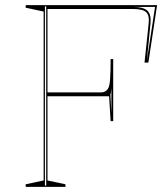

<svg xmlns="http://www.w3.org/2000/svg" viewBox="-20 -728 638 748"><path d="M80 0V-10L150 -25V-683L80 -698V-708H592L558 -484H543L559 -635Q563 -668 549.5 -680.5Q536 -693 498 -693H165V-368H374Q383 -368 390.5 -372.5Q398 -377 402 -385Q407 -393 409 -421Q411 -449 411 -498H421V-256H411L405 -353H165V-25L235 -10V0ZM155 -5H160V-703H155ZM410 -360 414 -288V-388Q414 -384 413.5 -379Q413 -374 412.5 -369.5Q412 -365 410 -360ZM552 -491 584 -701H498Q539 -701 554.5 -686Q570 -671 566 -634Z"/></svg>

Font: Kalnia Glaze Thin
Style: Regular
Weight: 100
Version: Version 1.110